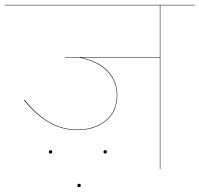

<svg xmlns="http://www.w3.org/2000/svg" viewBox="-30 -700 825 794"><path d="M775 -678H633V0H631V-462H306Q384 -444 419.5 -402.5Q455 -361 455 -307Q455 -238 408 -200Q361 -162 289 -162Q168 -162 69 -286L72 -287Q169 -164 289 -164Q360 -164 406.5 -201.5Q453 -239 453 -307Q453 -362 415.5 -403.5Q378 -445 297 -462H238V-464H631V-678H-10V-680H775ZM186 -72Q186 -65 179 -65Q172 -65 172 -72Q172 -79 179 -79Q186 -79 186 -72ZM412 -72Q412 -65 405 -65Q398 -65 398 -72Q398 -79 405 -79Q412 -79 412 -72ZM304 67Q304 74 297 74Q290 74 290 67Q290 60 297 60Q304 60 304 67Z"/></svg>

Font: FiraGO Two
Style: Regular
Weight: 100
Designer: bBox Type
Foundry: bBox Type GmbH
Version: Version 1.001